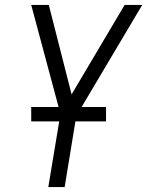

<svg xmlns="http://www.w3.org/2000/svg" viewBox="-20 -540 640 775"><path d="M175 215 224 -80 106 -520H177L269 -159L483 -520H554L288 -72L241 215ZM106 -50V-108H408V-50Z"/></svg>

Font: Iosevka SS04 Light Extended
Style: Italic
Weight: 300
Width: 7
Italic angle: -9°
Monospace: yes
Designer: Belleve Invis
Foundry: Belleve Invis
Version: Version 19.0.0; ttfautohint (v1.8.4)